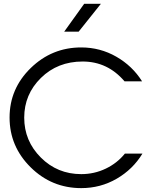

<svg xmlns="http://www.w3.org/2000/svg" viewBox="-20 -969 801 999"><path d="M402.8 9.8Q249 9.8 139.4 -98.6Q29.8 -207 29.8 -357.4Q29.8 -507.8 139.9 -615Q250 -722.2 402.8 -722.2Q501 -722.2 585 -674.1Q668.9 -626 719.2 -545.9H627.9Q540 -648.9 409.9 -648.9Q279.8 -648.9 192.9 -563.5Q106 -478 106 -356.9Q106 -235.8 192.4 -149.4Q278.8 -63 402.8 -63Q470.7 -63 530.3 -91.6Q589.8 -120.1 629.9 -169.9H721.2Q671.4 -87.9 587.2 -39.1Q502.9 9.8 402.8 9.8ZM389.2 -804.2H314L418 -949.2H504.9Z"/></svg>

Font: Arcon-Regular
Style: Regular
Weight: 400
Designer: M. Zarth
Foundry: martin zarth - visuelle & digitale kommunikation
Version: Version 1.131;PS 001.131;hotconv 1.0.70;makeotf.lib2.5.58329